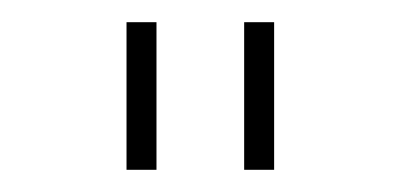

<svg xmlns="http://www.w3.org/2000/svg" viewBox="-20 -777 360 173"><path d="M94 -624V-757H121V-624ZM200 -624V-757H227V-624Z"/></svg>

Font: Envoyer
Style: Regular
Weight: 400
Version: Version 0.1